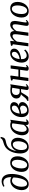

<svg xmlns="http://www.w3.org/2000/svg" viewBox="2506 -3408 913 5964"><g transform="rotate(-90 2962.0 -425.5)"><path d="M224 11Q164 11 122.8 -17.2Q81.5 -45.5 60 -95Q38.5 -144.5 38.5 -208Q38.5 -275 59.5 -338Q80.5 -401 118.8 -451.5Q157 -502 209.8 -531.5Q262.5 -561 325.5 -561Q360 -561 393 -551.8Q426 -542.5 442.5 -528.5Q443 -592 432.5 -638.8Q422 -685.5 401.5 -716Q381 -746.5 350.5 -761.8Q320 -777 281 -777Q254 -777 225.5 -769.2Q197 -761.5 164.5 -742.5L142 -775.5Q168 -793.5 197 -805.8Q226 -818 254.8 -824.5Q283.5 -831 308.5 -831Q379 -831 425 -803Q471 -775 497 -727Q523 -679 533 -619Q543 -559 541 -494.5Q538.5 -428.5 526.2 -358Q514 -287.5 490.5 -221.8Q467 -156 430 -103.5Q393 -51 342 -20Q291 11 224 11ZM241 -40.5Q278.5 -40.5 308.2 -66.8Q338 -93 360.5 -137Q383 -181 398.8 -235.8Q414.5 -290.5 423 -348.5Q431.5 -406.5 433.5 -459Q422 -477.5 405 -488.5Q388 -499.5 369.2 -504.2Q350.5 -509 332.5 -509Q301.5 -509 273.2 -493.5Q245 -478 221.5 -450.2Q198 -422.5 180.8 -385.8Q163.5 -349 154 -305.5Q144.5 -262 144.5 -215.5Q144.5 -165 153 -125.5Q161.5 -86 182.5 -63.2Q203.5 -40.5 241 -40.5Z M889.5 -564Q954 -564 998.5 -537.5Q1043 -511 1066 -460.5Q1089 -410 1089.5 -337.5Q1089.5 -270 1069.5 -207.8Q1049.5 -145.5 1012 -96Q974.5 -46.5 922 -17.8Q869.5 11 804.5 11Q741 11 696.2 -15Q651.5 -41 628.2 -91Q605 -141 604.5 -212Q604.5 -280.5 624.5 -343.5Q644.5 -406.5 681.8 -456.2Q719 -506 771.8 -535Q824.5 -564 889.5 -564ZM875 -513.5Q842 -513.5 815.8 -495.2Q789.5 -477 770.2 -446.2Q751 -415.5 738.2 -376.8Q725.5 -338 719.2 -296.5Q713 -255 713.5 -216Q713.5 -156 726 -116.8Q738.5 -77.5 762.8 -58.2Q787 -39 821 -39Q853.5 -39 879 -57.2Q904.5 -75.5 923.8 -106.2Q943 -137 955.5 -175.5Q968 -214 974.5 -255.5Q981 -297 980.5 -335.5Q980.5 -395 968.5 -434.5Q956.5 -474 933.2 -493.8Q910 -513.5 875 -513.5Z M1692 -862 1686.5 -829Q1679 -791.5 1666.2 -767Q1653.5 -742.5 1629.8 -727.5Q1606 -712.5 1564.5 -703Q1555.5 -701 1544.5 -698.8Q1533.5 -696.5 1521.5 -694Q1496 -688 1470 -679.8Q1444 -671.5 1419 -658.8Q1394 -646 1371 -625.5Q1344.5 -603 1321.2 -567.8Q1298 -532.5 1280.2 -481.8Q1262.5 -431 1250.5 -363Q1270.5 -410.5 1303.5 -450.2Q1336.5 -490 1381 -514Q1425.5 -538 1480 -538Q1536 -538 1577.5 -513Q1619 -488 1642.2 -442.2Q1665.5 -396.5 1665.5 -334Q1665.5 -268.5 1645.8 -206.8Q1626 -145 1588.2 -95.8Q1550.5 -46.5 1496.8 -17.8Q1443 11 1375 11Q1326.5 11 1289.8 -8.5Q1253 -28 1228 -63.5Q1203 -99 1190.2 -146.8Q1177.5 -194.5 1177.5 -251.5Q1177.5 -332 1192.5 -403.2Q1207.5 -474.5 1234.2 -534Q1261 -593.5 1297.5 -639.2Q1334 -685 1377 -714.5Q1409 -736.5 1441.5 -749.2Q1474 -762 1505 -770.8Q1536 -779.5 1562.8 -788.5Q1589.5 -797.5 1610.2 -811Q1631 -824.5 1643 -847.5L1649.5 -862ZM1458.5 -484Q1418.5 -484 1386.2 -460.8Q1354 -437.5 1331 -399Q1308 -360.5 1296 -314Q1284 -267.5 1284 -220.5Q1284.5 -168 1294.8 -127.2Q1305 -86.5 1329 -63.2Q1353 -40 1393.5 -40Q1435 -40 1465.5 -65.8Q1496 -91.5 1516.2 -133.5Q1536.5 -175.5 1546.5 -225Q1556.5 -274.5 1556.5 -321.5Q1556 -401.5 1530.2 -442.8Q1504.5 -484 1458.5 -484Z M2158.5 -91.5Q2155 -68.5 2161.8 -60Q2168.5 -51.5 2177.5 -51.5Q2186.5 -51.5 2197 -58Q2207.5 -64.5 2222 -78L2235.5 -53Q2231.5 -45.5 2216.2 -30.5Q2201 -15.5 2177.5 -2.8Q2154 10 2124.5 10Q2096 10 2078.5 -5.5Q2061 -21 2062 -55L2066 -87.5Q2049 -64 2026 -41.5Q2003 -19 1973 -4.5Q1943 10 1904.5 10Q1850.5 10 1814.5 -17Q1778.5 -44 1760.8 -90.5Q1743 -137 1743 -196Q1743 -245.5 1756.5 -297.5Q1770 -349.5 1796.5 -397Q1823 -444.5 1862 -482.2Q1901 -520 1952 -542Q2003 -564 2066 -564Q2089.5 -564 2117 -557.8Q2144.5 -551.5 2165.5 -543L2224 -562.5ZM2114.5 -494Q2102 -503.5 2086 -507.8Q2070 -512 2052 -512Q2011.5 -512 1979 -493.8Q1946.5 -475.5 1922.2 -443.8Q1898 -412 1881.5 -371.8Q1865 -331.5 1856.8 -287.2Q1848.5 -243 1848.5 -200.5Q1848.5 -152 1859.2 -119.2Q1870 -86.5 1889 -70Q1908 -53.5 1933 -53.5Q1956 -53.5 1976 -62.5Q1996 -71.5 2013 -85.8Q2030 -100 2043.8 -116.5Q2057.5 -133 2067.5 -149Z M2505 9.5Q2456 9.5 2419 -6Q2382 -21.5 2357 -50.5Q2332 -79.5 2319.5 -120.2Q2307 -161 2307 -212Q2307 -288 2331 -352.2Q2355 -416.5 2397.2 -464.2Q2439.5 -512 2494.5 -538.5Q2549.5 -565 2611.5 -565Q2669 -565 2704.2 -548.5Q2739.5 -532 2755.5 -506Q2771.5 -480 2771.5 -450.5Q2771.5 -418 2758.5 -387.5Q2745.5 -357 2718.8 -333.5Q2692 -310 2650 -297Q2694 -297.5 2721 -282.2Q2748 -267 2760.8 -241.8Q2773.5 -216.5 2773.5 -186.5Q2773.5 -150.5 2754.8 -115.8Q2736 -81 2701 -52.5Q2666 -24 2616.2 -7.2Q2566.5 9.5 2505 9.5ZM2528 -38.5Q2567 -38.5 2597.5 -56.2Q2628 -74 2645.8 -104.2Q2663.5 -134.5 2663.5 -171.5Q2663.5 -199 2652.8 -218.5Q2642 -238 2621.2 -248.2Q2600.5 -258.5 2569 -259Q2562 -257 2550.8 -253.5Q2539.5 -250 2525.8 -246Q2512 -242 2497 -239Q2479.5 -235.5 2458.8 -231.8Q2438 -228 2414 -226.5Q2413.5 -218.5 2413.2 -210.2Q2413 -202 2413 -194Q2413 -150.5 2426.5 -115.2Q2440 -80 2465.8 -59.2Q2491.5 -38.5 2528 -38.5ZM2415 -272.5Q2433.5 -274 2449 -276.2Q2464.5 -278.5 2480.2 -282.8Q2496 -287 2514 -293Q2558 -308.5 2591.8 -327.8Q2625.5 -347 2644.8 -374Q2664 -401 2664 -438Q2664 -475.5 2644.8 -494.5Q2625.5 -513.5 2589.5 -513.5Q2549 -513.5 2518.5 -491.8Q2488 -470 2466.8 -434Q2445.5 -398 2433 -355.8Q2420.5 -313.5 2415 -272.5Z M3318 -82 3330.5 -57Q3326 -49.5 3309.5 -33.5Q3293 -17.5 3267.8 -4Q3242.5 9.5 3211 9.5Q3180.5 9.5 3164 -5.8Q3147.5 -21 3148.5 -47L3176 -230Q3163 -229 3145.5 -228Q3128 -227 3110.2 -226Q3092.5 -225 3079.5 -224.5Q3067.5 -209.5 3054.8 -188Q3042 -166.5 3027.8 -141.2Q3013.5 -116 2997 -89.5Q2974.5 -52.5 2952 -26.2Q2929.5 0 2906.5 0H2809L2815.5 -39.5L2837 -47.5Q2857.5 -54.5 2876.8 -72Q2896 -89.5 2914.8 -113Q2933.5 -136.5 2952.2 -161Q2971 -185.5 2990.2 -206.8Q3009.5 -228 3030 -240.5L3049.5 -226Q3002.5 -229.5 2970.5 -242Q2938.5 -254.5 2919.5 -274.2Q2900.5 -294 2892.2 -319Q2884 -344 2884 -372.5Q2884 -428.5 2914.2 -470.2Q2944.5 -512 3000.2 -535.8Q3056 -559.5 3132 -559.5Q3147.5 -559.5 3171 -558.2Q3194.5 -557 3220 -554.8Q3245.5 -552.5 3266.5 -549.5L3326.5 -562.5L3252 -75Q3249.5 -62 3256 -56.8Q3262.5 -51.5 3268 -51.5Q3278 -51.5 3290 -59Q3302 -66.5 3318 -82ZM3181.5 -274.5 3218 -500Q3211.5 -501.5 3196.2 -504.5Q3181 -507.5 3163.5 -509.8Q3146 -512 3131 -512Q3095 -512 3063.5 -498.8Q3032 -485.5 3013 -455.5Q2994 -425.5 2994 -374.5Q2994 -328 3022.2 -298.2Q3050.5 -268.5 3107.5 -268.5Q3119 -268.5 3134.2 -269.8Q3149.5 -271 3162.8 -272.2Q3176 -273.5 3181.5 -274.5Z M3854 -86.5Q3852 -68 3856.2 -59.8Q3860.5 -51.5 3867.5 -51.5Q3876.5 -51.5 3887 -56.8Q3897.5 -62 3913 -76L3926 -51Q3921 -44 3905.8 -29Q3890.5 -14 3867.2 -2Q3844 10 3815 10Q3793.5 10 3777.5 3Q3761.5 -4 3753.5 -19Q3745.5 -34 3748.5 -56L3776 -257H3559.5L3524.5 0H3425.5L3490.5 -479.5L3441.5 -504L3448.5 -539.5L3575 -562.5L3598.5 -550L3566.5 -309.5H3783L3815 -550.5H3913.5Z M4405 -95Q4391 -75 4361.2 -50.2Q4331.5 -25.5 4289.5 -7.5Q4247.5 10.5 4196 10.5Q4142.5 10.5 4104.8 -8.2Q4067 -27 4043.5 -58.8Q4020 -90.5 4009.5 -130Q3999 -169.5 3999.5 -211Q4000.5 -282.5 4022.8 -346.5Q4045 -410.5 4084.8 -459.5Q4124.5 -508.5 4177.2 -536.8Q4230 -565 4292 -565Q4340.5 -565 4371.8 -549.2Q4403 -533.5 4418.2 -506Q4433.5 -478.5 4434 -444.5Q4434.5 -398 4411.5 -362.5Q4388.5 -327 4351 -301.8Q4313.5 -276.5 4269.5 -260Q4225.5 -243.5 4182.8 -235.2Q4140 -227 4107.5 -226.5Q4105.5 -194.5 4110.5 -163.8Q4115.5 -133 4128.8 -108Q4142 -83 4164.5 -68Q4187 -53 4219.5 -53Q4250 -53 4278.8 -62.8Q4307.5 -72.5 4334 -90.2Q4360.5 -108 4383.5 -132ZM4269.5 -513.5Q4233 -513.5 4204.5 -490.8Q4176 -468 4156 -431.8Q4136 -395.5 4124 -353.5Q4112 -311.5 4109 -272.5Q4137.5 -274 4168.8 -281.8Q4200 -289.5 4229.5 -303.5Q4259 -317.5 4283 -337Q4307 -356.5 4321 -382Q4335 -407.5 4334.5 -437.5Q4334 -475.5 4317 -494.5Q4300 -513.5 4269.5 -513.5Z M4675 -553 4662 -428.5Q4681 -456 4704.8 -480.5Q4728.5 -505 4755.8 -523.8Q4783 -542.5 4812.2 -553.2Q4841.5 -564 4871.5 -564Q4908 -564 4932 -549.5Q4956 -535 4968.2 -504.5Q4980.5 -474 4981 -424.5Q4981.5 -419.5 4981 -413.2Q4980.5 -407 4980.2 -400.2Q4980 -393.5 4979 -386L4963.5 -404Q4981.5 -438.5 5005 -467.5Q5028.5 -496.5 5056 -518.2Q5083.5 -540 5114.2 -552Q5145 -564 5177.5 -564Q5229.5 -564 5261.8 -531Q5294 -498 5294 -421.5Q5294 -401 5290 -370.8Q5286 -340.5 5280.5 -307.5Q5275 -274.5 5270 -246Q5265.5 -220 5260.5 -191Q5255.5 -162 5251.5 -134Q5247.5 -106 5246.5 -83.5Q5245.5 -66.5 5249 -59Q5252.5 -51.5 5260.5 -51.5Q5271 -51.5 5282.8 -58.2Q5294.5 -65 5312 -81.5L5324.5 -56.5Q5319 -49 5303.2 -33Q5287.5 -17 5262.5 -3.5Q5237.5 10 5206 10Q5181.5 10 5167.2 2Q5153 -6 5147 -20.2Q5141 -34.5 5141.5 -54Q5142 -74 5146.2 -102.8Q5150.5 -131.5 5156 -162.8Q5161.5 -194 5166 -223.5Q5170.5 -251.5 5176.2 -284.5Q5182 -317.5 5186 -350.8Q5190 -384 5190 -412.5Q5190 -458.5 5176.2 -474.8Q5162.5 -491 5134 -491Q5113.5 -491 5089.8 -479Q5066 -467 5042.2 -445.5Q5018.5 -424 4997.5 -395.5Q4976.5 -367 4961.5 -334L4980.5 -394Q4979.5 -371.5 4976.8 -345.2Q4974 -319 4970.5 -292.8Q4967 -266.5 4964 -243.5L4931.5 0H4830.5L4861.5 -221.5Q4866 -250 4870.5 -283.8Q4875 -317.5 4878.2 -350.8Q4881.5 -384 4881.5 -412Q4881 -459.5 4868 -475.5Q4855 -491.5 4822.5 -491.5Q4803 -491.5 4780.2 -480.8Q4757.5 -470 4734.5 -450.8Q4711.5 -431.5 4690.5 -406.8Q4669.5 -382 4653 -354.5L4604.5 0H4505.5L4570 -481L4519.5 -505L4526.5 -540.5L4654.5 -563.5Z M5685 -564Q5749.5 -564 5794 -537.5Q5838.5 -511 5861.5 -460.5Q5884.5 -410 5885 -337.5Q5885 -270 5865 -207.8Q5845 -145.5 5807.5 -96Q5770 -46.5 5717.5 -17.8Q5665 11 5600 11Q5536.5 11 5491.8 -15Q5447 -41 5423.8 -91Q5400.5 -141 5400 -212Q5400 -280.5 5420 -343.5Q5440 -406.5 5477.2 -456.2Q5514.5 -506 5567.2 -535Q5620 -564 5685 -564ZM5670.5 -513.5Q5637.5 -513.5 5611.2 -495.2Q5585 -477 5565.8 -446.2Q5546.5 -415.5 5533.8 -376.8Q5521 -338 5514.8 -296.5Q5508.5 -255 5509 -216Q5509 -156 5521.5 -116.8Q5534 -77.5 5558.2 -58.2Q5582.5 -39 5616.5 -39Q5649 -39 5674.5 -57.2Q5700 -75.5 5719.2 -106.2Q5738.5 -137 5751 -175.5Q5763.5 -214 5770 -255.5Q5776.5 -297 5776 -335.5Q5776 -395 5764 -434.5Q5752 -474 5728.8 -493.8Q5705.5 -513.5 5670.5 -513.5Z"/></g></svg>

Font: Merriweather 28pt
Style: Italic
Weight: 400
Italic angle: -7.8°
Version: Version 2.101